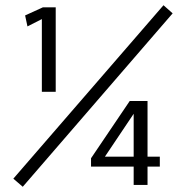

<svg xmlns="http://www.w3.org/2000/svg" viewBox="-20 -707 691 734"><path d="M491 -272 381 -108H491ZM328 -102 476 -321H544V-108H591V-70H544V0H491V-70H328ZM85 -606 76 -648 144 -679H193V-356H140V-634ZM605 -687 640 -656 67 7 31 -24Z"/></svg>

Font: Pavanam
Style: Regular
Weight: 400
Designer: Tharique Azeez
Foundry: Tharique Azeez
Version: Version 1.86; ttfautohint (v1.3) -l 8 -r 50 -G 200 -x 14 -D 